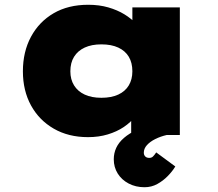

<svg xmlns="http://www.w3.org/2000/svg" viewBox="-20 -566 916 805"><path d="M349 9Q267 9 205.5 -26.5Q144 -62 110 -124Q76 -186 76 -267Q76 -349 110 -412Q144 -475 205 -510.5Q266 -546 350 -546Q396 -546 434 -535Q472 -524 501.5 -506Q531 -488 551.5 -465.5Q572 -443 580 -422L535 -417V-535H734V0H530V-142L573 -130Q567 -103 547.5 -78Q528 -53 499 -33.5Q470 -14 432 -2.5Q394 9 349 9ZM405 -156Q447 -156 476 -169.5Q505 -183 520 -208Q535 -233 535 -267Q535 -303 520 -328Q505 -353 476 -366.5Q447 -380 405 -380Q364 -380 335 -366.5Q306 -353 290.5 -328Q275 -303 275 -267Q275 -233 290.5 -208Q306 -183 335 -169.5Q364 -156 405 -156ZM586 219Q549 219 519.5 203.5Q490 188 473.5 161.5Q457 135 457 102Q457 76 467.5 53.5Q478 31 500 12Q522 -7 555.5 -22.5Q589 -38 635 -50L679 0Q653 6 631 17Q609 28 596 42.5Q583 57 583 74Q583 84 589 90Q595 96 606 96Q615 96 621 90.5Q627 85 635 73L715 132Q703 152 683.5 172Q664 192 639.5 205.5Q615 219 586 219Z"/></svg>

Font: Lexend Giga Black
Style: Regular
Weight: 900
Designer: Bonnie Shaver-Troup, Thomas Jockin
Foundry: Lexend
Version: Version 1.007